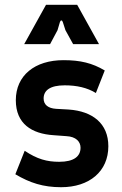

<svg xmlns="http://www.w3.org/2000/svg" viewBox="-20 -770 509 801"><path d="M235 11C353 11 432 -55 432 -160C432 -255 366 -306 267 -313L214 -316C181 -318 162 -333 162 -359C162 -393 189 -414 250 -414C301 -414 344 -404 380 -382L417 -476C365 -507 315 -519 245 -519C125 -519 46 -455 46 -352C46 -253 113 -212 203 -206L257 -202C297 -200 316 -179 316 -154C316 -118 289 -95 227 -95C176 -95 135 -106 83 -141L44 -43C105 -7 160 11 235 11ZM81 -586H189L220 -644L230 -678C233 -687 239 -687 242 -678L253 -644L285 -586H393L302 -750H172Z"/></svg>

Font: Finlandica SemiBold
Style: Regular
Weight: 600
Designer: Niklas Ekholm, Juho Hiilivirta, Jaakko Suomalainen
Foundry: Helsinki Type Studio
Version: Version 2.000;Glyphs 3.2 (3202)